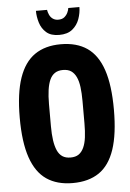

<svg xmlns="http://www.w3.org/2000/svg" viewBox="-60 -925 666 981"><g transform="rotate(-5 273.5 -434.5)"><path d="M273 12Q193 12 139.5 -24.5Q86 -61 59 -139.5Q32 -218 32 -344Q32 -469 59 -547.5Q86 -626 139.5 -663Q193 -700 273 -700Q355 -700 408.5 -663Q462 -626 488.5 -547.5Q515 -469 515 -344Q515 -218 488.5 -139.5Q462 -61 408.5 -24.5Q355 12 273 12ZM273 -119Q299 -119 315 -130Q331 -141 341 -162.5Q351 -184 355 -215Q359 -246 359 -287V-401Q359 -442 355 -473Q351 -504 341 -525Q331 -546 315 -557Q299 -568 273 -568Q248 -568 231.5 -557Q215 -546 205.5 -525Q196 -504 191.5 -473Q187 -442 187 -401V-287Q187 -246 191.5 -215Q196 -184 205.5 -162.5Q215 -141 231.5 -130Q248 -119 273 -119ZM270 -748Q228 -748 204.5 -768.5Q181 -789 171.5 -820Q162 -851 162 -881H219Q221 -868 227 -855Q233 -842 244.5 -834Q256 -826 272 -826Q292 -826 303.5 -835.5Q315 -845 321 -858Q327 -871 328 -881H385Q385 -851 374 -820Q363 -789 338 -768.5Q313 -748 270 -748Z"/></g></svg>

Font: Archivo ExtraCondensed ExtraBold
Style: Regular
Weight: 800
Width: 2
Designer: Hector Gatti
Foundry: Omnibus-Type
Version: Version 2.001